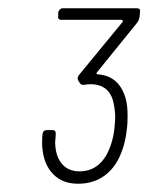

<svg xmlns="http://www.w3.org/2000/svg" viewBox="-20 -892 359 465"><path d="M289 -612Q289 -590 287 -578Q283 -539 267 -507Q252 -478 227 -462.5Q202 -447 169 -447Q132 -447 109.5 -469.5Q87 -492 83 -530Q82 -535 82 -546Q82 -561 83 -567Q84 -577 94 -577H107Q115 -577 115 -569Q115 -563 114 -553.5Q113 -544 114 -539Q116 -511 131 -494Q146 -477 173 -477Q215 -477 238 -517Q253 -545 257 -580Q259 -600 259 -608Q259 -623 255 -643Q245 -688 199 -688Q191 -688 187 -687Q183 -686 179.5 -686.5Q176 -687 174 -690L170 -696Q168 -700 168 -702Q168 -706 171 -710L277 -839Q278 -840 277 -842Q276 -844 274 -844H129Q119 -844 121 -854V-862Q122 -866 125 -869Q128 -872 132 -872H311Q321 -872 319 -862L318 -851Q316 -842 313 -838L215 -717Q213 -715 214 -713.5Q215 -712 217 -712Q270 -708 285 -651Q289 -635 289 -612Z"/></svg>

Font: Barlow Semi Condensed ExLight
Style: Italic
Weight: 275
Width: 4
Italic angle: -7°
Designer: Jeremy Tribby
Foundry: Tribby Type
Version: Version 1.408